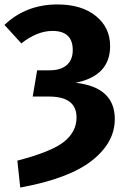

<svg xmlns="http://www.w3.org/2000/svg" viewBox="-22 -730 562 863"><path d="M236 -710Q345 -710 409 -658Q473 -606 473 -523Q473 -389 318 -358Q494 -338 494 -195Q494 -89 391 -8Q288 73 69 113L56 -8Q210 -48 266 -93Q322 -138 322 -202Q322 -296 198 -296H125L145 -414H201Q251 -414 278 -437.5Q305 -461 305 -505Q305 -591 214 -591Q145 -591 74 -535L-2 -618Q95 -710 236 -710Z"/></svg>

Font: Fira Sans
Style: Bold
Weight: 700
Designer: bBox Type GmbH & Carrois Corporate GbR & Edenspiekermann AG
Foundry: bBox Type GmbH & Carrois Corporate GbR & Edenspiekermann AG
Version: Version 4.301;PS 004.301;hotconv 1.0.88;makeotf.lib2.5.64775